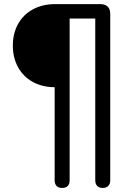

<svg xmlns="http://www.w3.org/2000/svg" viewBox="-20 -725 639 932"><path d="M245.3 150.2V-301.8Q185.3 -301.8 139 -327.4Q92.7 -352.9 67.5 -399Q42.3 -445.1 42.3 -503.7Q42.3 -562.3 67.5 -608.1Q92.7 -653.9 139.3 -679.4Q185.9 -705 246.9 -705H467.6Q490.2 -705 502.7 -692.9Q515.1 -680.7 515.1 -658.1V150.2Q515.1 167.7 505.6 177.5Q496 187.3 478.5 187.3Q461 187.3 451.7 177.5Q442.4 167.7 442.4 150.2V-635H318V150.2Q318 168.7 308.7 178Q299.4 187.3 281.3 187.3Q263.8 187.3 254.5 177.5Q245.3 167.7 245.3 150.2Z"/></svg>

Font: SN Pro Thin
Style: Regular
Weight: 200
Designer: Tobias Whetton
Foundry: Supernotes
Version: Version 1.003;Glyphs 3.3 (3324)